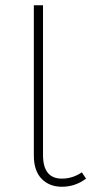

<svg xmlns="http://www.w3.org/2000/svg" viewBox="-20 -702 368 732"><path d="M292 -45 308 -21Q267 10 216 10Q168 10 138.5 -20.5Q109 -51 109 -109V-682H144V-111Q144 -21 216 -21Q257 -21 292 -45Z"/></svg>

Font: Fira Sans UltraLight
Style: Regular
Weight: 200
Designer: Carrois Corporate & Edenspiekermann AG
Foundry: Carrois Corporate GbR & Edenspiekermann AG
Version: Version 4.106;PS 004.106;hotconv 1.0.70;makeotf.lib2.5.58329